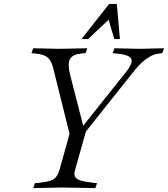

<svg xmlns="http://www.w3.org/2000/svg" viewBox="-20 -960 860 983"><path d="M150 3 159 -22 180 -24Q218 -28 238.5 -35Q259 -42 269.5 -57.5Q280 -73 288 -102L336 -275L257 -593Q249 -629 238.5 -647.5Q228 -666 210 -674.5Q192 -683 160 -686L141 -688L150 -713L281 -710L427 -713L418 -688L397 -686Q352 -682 338.5 -658Q325 -634 338 -581L414 -285L386 -291L628 -595Q651 -625 654 -643.5Q657 -662 638 -672Q619 -682 576 -686L557 -688L566 -713L694 -710L820 -713L811 -688L790 -685Q771 -683 750.5 -672Q730 -661 710 -643.5Q690 -626 670 -601L420 -287L364 -89Q358 -68 364 -55.5Q370 -43 392.5 -36Q415 -29 458 -24L477 -22L468 3L295 0ZM397 -760 539 -940H578L594 -760H565L526 -894H573L431 -760Z"/></svg>

Font: Baskervville
Style: Italic
Weight: 400
Italic angle: -18°
Designer: ANRT
Foundry: ANRT
Version: Version 1.100